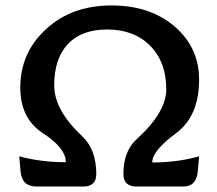

<svg xmlns="http://www.w3.org/2000/svg" viewBox="-20 -682 795 702"><path d="M649.9 0H479Q431.2 0 431.2 -45.9Q431.2 -128.9 479.5 -172.9Q587.9 -271.5 587.9 -355.5Q587.9 -455.1 529.1 -514.6Q470.2 -574.2 371.6 -574.2Q278.3 -574.2 228.3 -521Q178.2 -467.8 178.2 -370.1Q178.2 -279.8 279.8 -184.6Q332 -135.7 332 -45.9Q332 0 284.2 0H113.3Q60.1 0 55.2 -55.2L50.3 -110.4Q130.4 -88.9 220.7 -88.9Q220.7 -140.6 137.5 -194.6Q54.2 -248.5 54.2 -361.3Q54.2 -489.3 148.4 -575.7Q242.7 -662.1 387.7 -662.1Q528.8 -662.1 618.4 -585.2Q708 -508.3 708 -390.6Q708 -256.8 622.3 -193.8Q536.6 -130.9 536.6 -87.9Q627.4 -87.9 708 -110.4L703.1 -55.2Q698.2 0 649.9 0Z"/></svg>

Font: ALMAS
Style: Bold
Weight: 700
Designer: ALMAS Font/ by Husham Jawad Kadhim, derived from the Bainsely font by/ Paul James MIller
Foundry: High-Logic / Made with FontCreator
Version: Version 1.411;September 19, 2021;FontCreator 14.0.0.2814 32-